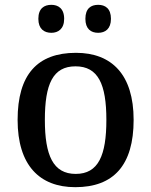

<svg xmlns="http://www.w3.org/2000/svg" viewBox="-20 -766 627 796"><path d="M387 -630C416 -630 440 -646 440 -688C440 -731 416 -746 387 -746C357 -746 334 -731 334 -688C334 -646 357 -630 387 -630ZM193 -630C221 -630 246 -646 246 -688C246 -731 221 -746 193 -746C163 -746 139 -731 139 -688C139 -646 163 -630 193 -630ZM292 10C451 10 534 -81 534 -269C534 -457 443 -547 295 -547C135 -547 53 -457 53 -269C53 -81 144 10 292 10ZM294 -45C200 -45 166 -122 166 -269C166 -417 199 -491 293 -491C387 -491 421 -417 421 -269C421 -122 388 -45 294 -45Z"/></svg>

Font: Noto Serif Medium
Style: Regular
Weight: 500
Designer: Monotype Design Team
Foundry: Monotype Imaging Inc.
Version: Version 2.013